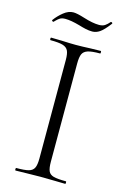

<svg xmlns="http://www.w3.org/2000/svg" viewBox="-118 -818 565 872"><g transform="rotate(15 165.0 -382.0)"><path d="M281 -12Q283 -12 283 -6Q283 0 281 0Q251 0 234 -1L164 -2L97 -1Q79 0 48 0Q45 0 45 -6Q45 -12 48 -12Q87 -12 105.5 -17Q124 -22 131 -36.5Q138 -51 138 -81V-544Q138 -574 131 -588Q124 -602 105.5 -607.5Q87 -613 48 -613Q45 -613 45 -619Q45 -625 48 -625L97 -624Q139 -622 164 -622Q192 -622 234 -624L281 -625Q283 -625 283 -619Q283 -613 281 -613Q242 -613 223.5 -607Q205 -601 198.5 -586.5Q192 -572 192 -542V-81Q192 -50 198.5 -36Q205 -22 223 -17Q241 -12 281 -12ZM38 -697Q35 -697 32.5 -699.5Q30 -702 32 -704Q48 -726 70.5 -744Q93 -762 116 -762Q133 -762 168 -751Q212 -737 242 -737Q259 -737 269.5 -744Q280 -751 291 -764H293Q296 -764 298 -761.5Q300 -759 298 -757Q272 -723 255 -711.5Q238 -700 220 -700Q205 -700 189 -703.5Q173 -707 157 -712Q115 -724 88 -724Q72 -724 63.5 -718.5Q55 -713 48.5 -706.5Q42 -700 39 -697Z"/></g></svg>

Font: Cormorant Infant Light
Style: Regular
Weight: 300
Designer: Christian Thalmann (Catharsis Fonts)
Version: Version 3.000